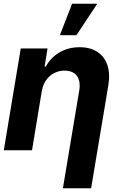

<svg xmlns="http://www.w3.org/2000/svg" viewBox="-22 -806 632 1030"><path d="M201.8 -315.2 149.8 0H-1.6L89.3 -545.9H233L217.2 -448.8H223.8Q249.8 -497 297 -524.9Q344.2 -552.7 405.1 -552.7Q462 -552.7 500 -527.9Q538.1 -503.1 553.9 -457.2Q569.6 -411.2 559 -347.3L466.8 204.1H315.4L403.1 -320.3Q411.3 -370.2 390.7 -398.6Q370 -427 324 -427.1Q293.8 -427.1 268.2 -413.8Q242.6 -400.5 225.2 -375.6Q207.9 -350.8 201.8 -315.2ZM299 -617 364.8 -785.9H499.6L388.1 -617Z"/></svg>

Font: Inter Tight
Style: Italic
Weight: 400
Italic angle: -9.39999°
Designer: Rasmus Andersson
Foundry: rsms
Version: Version 3.002